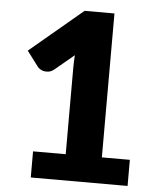

<svg xmlns="http://www.w3.org/2000/svg" viewBox="-52 -775 685 820"><g transform="rotate(5 290.0 -364.5)"><path d="M525.5 -112V0H110.5V-112H250.5V-479.5Q250.5 -493.5 251 -507.8Q251.5 -522 252.5 -536.5L169.5 -467.5Q158.5 -459 147.8 -457.2Q137 -455.5 127.5 -457.2Q118 -459 110.5 -463.8Q103 -468.5 99.5 -473.5L50.5 -538.5L277.5 -729H405.5V-112Z"/></g></svg>

Font: Lato
Style: Regular
Weight: 900
Designer: Lukasz Dziedzic with Adam Twardoch and Botio Nikoltchev
Foundry: tyPoland Lukasz Dziedzic
Version: Version 2.010; 2014-09-01; http://www.latofonts.com/; ttfaut